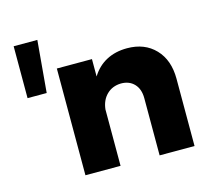

<svg xmlns="http://www.w3.org/2000/svg" viewBox="-101 -820 1028 940"><g transform="rotate(-15 413.0 -350.5)"><path d="M44 -701H164L141 -438H44ZM773 -341V0H596V-290Q596 -336 571 -362.5Q546 -389 504 -389Q460 -388 431.5 -360Q403 -332 398 -286V0H220V-541H398V-453Q427 -500 472.5 -524Q518 -548 577 -548Q666 -548 719.5 -492Q773 -436 773 -341Z"/></g></svg>

Font: Montserrat arm2
Style: Bold
Weight: 700
Designer: Julieta Ulanovsky
Foundry: Julieta Ulanovsky
Version: Version 6.000